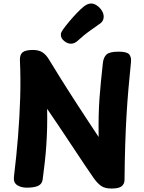

<svg xmlns="http://www.w3.org/2000/svg" viewBox="-20 -1077 832 1107"><path d="M226 -41.6Q222.4 -16.2 200 -5.6Q177.6 5 134.3 5Q101.8 5 79.3 -9.4Q56.8 -23.9 60.3 -56.8Q74.6 -174.8 83.8 -288.4Q93 -402 96.4 -512.6Q99.8 -623.2 94.8 -730.7Q93.8 -762.3 110.8 -775.7Q127.8 -789 170.1 -789Q203.3 -789 224.8 -775.3Q246.3 -761.7 265 -729.8Q274.3 -714.7 289.2 -690.4Q304 -666.2 323.8 -634.3Q343.6 -602.3 368.3 -563.6Q393 -524.9 421.5 -480.7Q450 -436.4 482.1 -387.9Q514.2 -339.4 548.7 -287.1Q547.7 -357.1 549 -410.7Q550.3 -464.3 553.7 -511.2Q557 -558.1 561.9 -606.2Q566.9 -654.3 573.1 -713.3Q576.7 -747.3 594.6 -763.2Q612.6 -779.1 664.4 -779.1Q711.2 -779.1 724.6 -763.9Q738 -748.7 735.2 -719.4Q727.2 -640.6 720.7 -566.4Q714.2 -492.2 709.6 -413.9Q705 -335.6 702 -244.5Q699 -153.4 698 -40.3Q698 -17.3 682.1 -3.7Q666.2 10 622.9 10Q584.8 10 563.6 -4.7Q542.3 -19.3 520.3 -50Q491.7 -91.1 467.4 -127.6Q443.2 -164.1 419.8 -199.1Q396.3 -234 371.4 -271.9Q346.4 -309.8 317.3 -353Q288.2 -396.2 251.7 -449.7Q252.9 -394.6 251.7 -342.6Q250.4 -290.7 247.1 -240.9Q243.8 -191.1 238.2 -141.7Q232.7 -92.3 226 -41.6ZM388.4 -825.1Q369 -825.1 349.9 -840.6Q330.9 -856 330.9 -876.2Q330.9 -884.7 334.2 -891.7Q337.4 -898.8 342.1 -905.2Q357.8 -927.3 380.1 -953.9Q402.3 -980.4 424.9 -1003.7Q447.4 -1027 462.2 -1038.6Q472.8 -1047.1 483.6 -1051.9Q494.4 -1056.8 505.3 -1056.8Q522 -1056.8 539 -1045.1Q556 -1033.4 566.9 -1016.1Q577.9 -998.7 577.9 -980.4Q577.9 -957.4 559.2 -942.7Q544.4 -931.8 505 -904.3Q465.6 -876.8 426.4 -840.8Q409.2 -825.1 388.4 -825.1Z"/></svg>

Font: Playpen Sans
Style: Regular
Weight: 400
Designer: Laura Meseguer, Veronika Burian, José Scaglione, Kostas Bartsokas, Vera Evstafieva, Tom Grace, Yorlmar Campos
Foundry: TypeTogether
Version: Version 2.000